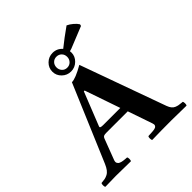

<svg xmlns="http://www.w3.org/2000/svg" viewBox="-236 -1050 1211 1211"><g transform="rotate(-45 370.0 -444.5)"><path d="M553.2 -891.1Q572.3 -882.3 590.6 -866.7Q608.9 -851.1 618.2 -835.9L615.2 -824.2L471.2 -766.1Q459.5 -761.7 453.1 -760.7Q454.1 -752.9 454.1 -748Q454.1 -714.4 428.7 -689.7Q403.3 -665 368.2 -665Q333.5 -665 308.3 -689.5Q283.2 -713.9 283.2 -748Q283.2 -782.2 308.1 -806.6Q333 -831.1 368.2 -831.1Q407.2 -831.1 433.6 -801.3Q485.4 -843.3 553.2 -891.1ZM320.8 -748Q320.8 -728 334 -713.6Q347.2 -699.2 368.2 -699.2Q389.2 -699.2 402.6 -713.6Q416 -728 416 -748Q416 -769.5 402.3 -783.2Q388.7 -796.9 368.2 -796.9Q347.7 -796.9 334.2 -783Q320.8 -769 320.8 -748ZM272.9 -283.2H424.8L343.3 -520H336.4L247.6 -296.4Q244.6 -289.1 250.5 -286.1Q256.3 -283.2 272.9 -283.2ZM165 -79.1Q162.1 -71.8 161.9 -65.4Q161.6 -59.1 164.1 -54.7Q166.5 -50.3 169.9 -46.9Q173.3 -43.5 179.7 -41L191.4 -37.1Q196.3 -35.6 205.1 -34.7Q213.9 -33.7 219.2 -33.2Q224.6 -32.7 233.9 -32.2Q238.3 -27.8 238.3 -15.1Q238.3 -2.4 233.9 2Q159.7 0 101.1 0Q81.1 0 6.8 2Q2.4 -2.4 2.4 -15.1Q2.4 -27.8 6.8 -32.2Q26.4 -33.7 37.6 -35.9Q48.8 -38.1 62.5 -44.9Q76.2 -51.8 86.7 -65.7Q97.2 -79.6 106.9 -102.1L323.7 -613.8Q357.4 -613.8 434.1 -658.2L640.1 -85.9Q646.5 -68.8 655 -58.1Q663.6 -47.4 675.5 -42.5Q687.5 -37.6 697 -35.9Q706.5 -34.2 723.1 -32.7Q727.5 -32.2 730 -32.2Q734.4 -27.8 734.4 -15.1Q734.4 -2.4 730 2Q655.8 0 596.2 0Q499 0 424.8 2Q420.4 -2.4 420.4 -15.1Q420.4 -27.8 424.8 -32.2Q431.2 -32.7 440.2 -33.2Q449.2 -33.7 454.8 -33.9Q460.4 -34.2 468 -34.9Q475.6 -35.6 480 -36.6Q484.4 -37.6 489.3 -39.6Q494.1 -41.5 496.6 -44.2Q499 -46.9 500.7 -50.5Q502.4 -54.2 502 -59.6Q501.5 -64.9 499 -71.8L442.9 -234.9H252.9Q235.4 -234.9 228.5 -231.4Q221.7 -228 217.8 -217.8Z"/></g></svg>

Font: Linux Libertine G
Style: Bold
Weight: 700
Designer: Philipp H. Poll
Foundry: Philipp H. Poll
Version: Version 5.0.3